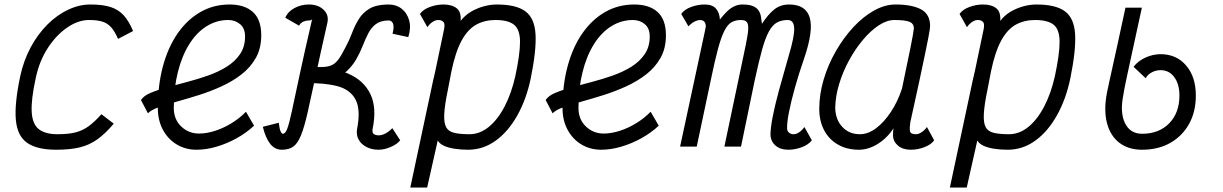

<svg xmlns="http://www.w3.org/2000/svg" viewBox="-20 -652 5440 854"><path d="M431 -144 486 -102Q449 -58 413.5 -32.5Q378 -7 335 3.5Q292 14 230 14Q145 14 101 -16.5Q57 -47 50.5 -118.5Q44 -190 70 -313Q85 -383 116.5 -441.5Q148 -500 190.5 -542.5Q233 -585 282.5 -608.5Q332 -632 382 -632Q436 -632 471 -621Q506 -610 529.5 -584.5Q553 -559 572 -514L505 -479Q491 -512 474.5 -530.5Q458 -549 435 -556Q412 -563 376 -563Q328 -563 279.5 -530Q231 -497 193 -439Q155 -381 139 -305Q118 -209 121 -154.5Q124 -100 152.5 -77.5Q181 -55 236 -55Q284 -55 315.5 -63Q347 -71 373.5 -90Q400 -109 431 -144Z M1074 -155 1110 -93Q1076 -61 1032.5 -37Q989 -13 943 0.5Q897 14 854 14Q805 14 766 -9.5Q727 -33 704.5 -75Q682 -117 682 -171Q682 -274 705 -358.5Q728 -443 770.5 -504Q813 -565 871.5 -598.5Q930 -632 1001 -632Q1068 -632 1105 -598.5Q1142 -565 1142 -495Q1142 -437 1118 -394.5Q1094 -352 1054 -321Q1014 -290 964.5 -267.5Q915 -245 864 -229Q813 -213 766.5 -200Q720 -187 686 -175Q652 -163 638 -148L607 -207Q619 -226 650 -239Q681 -252 723 -263.5Q765 -275 812.5 -287.5Q860 -300 905.5 -316Q951 -332 988 -355Q1025 -378 1047.5 -411Q1070 -444 1070 -490Q1070 -526 1048 -544.5Q1026 -563 995 -563Q943 -563 898.5 -535Q854 -507 821.5 -455Q789 -403 771 -331Q753 -259 753 -172Q753 -121 786 -89.5Q819 -58 865 -58Q900 -58 938 -70.5Q976 -83 1011.5 -105Q1047 -127 1074 -155Z M1234 14Q1202 14 1181.5 -12.5Q1161 -39 1149 -88L1220 -106Q1223 -79 1228 -68Q1233 -57 1238 -57Q1249 -57 1257.5 -79Q1266 -101 1278 -156.5Q1290 -212 1311 -311Q1332 -410 1368 -565Q1370 -570 1369.5 -568.5Q1369 -567 1366 -564Q1363 -561 1354 -561Q1341 -561 1329.5 -556Q1318 -551 1310 -538L1249 -573Q1260 -600 1289.5 -616Q1319 -632 1354 -632Q1395 -632 1419.5 -608.5Q1444 -585 1436 -550Q1404 -409 1383 -310Q1362 -211 1347.5 -148Q1333 -85 1318.5 -49.5Q1304 -14 1284.5 0Q1265 14 1234 14ZM1663 14Q1634 14 1610.5 2Q1587 -10 1575.5 -30.5Q1564 -51 1568 -77H1637Q1635 -61 1643 -55.5Q1651 -50 1665 -50Q1680 -50 1696.5 -59.5Q1713 -69 1725 -82L1760 -28Q1747 -11 1718.5 1.5Q1690 14 1663 14ZM1568 -77Q1585 -163 1562 -208Q1539 -253 1481.5 -268.5Q1424 -284 1337 -282L1352 -353Q1457 -355 1527.5 -325Q1598 -295 1627.5 -233.5Q1657 -172 1637 -77ZM1337 -283 1352 -353Q1392 -353 1416 -354Q1440 -355 1455.5 -362Q1471 -369 1485 -387.5Q1499 -406 1517 -442Q1534 -474 1546.5 -507Q1559 -540 1576.5 -568Q1594 -596 1623.5 -613.5Q1653 -631 1703 -632Q1741 -633 1766 -613.5Q1791 -594 1800 -561Q1809 -528 1796 -487L1726 -502Q1734 -533 1728 -547.5Q1722 -562 1706 -561Q1672 -560 1651.5 -544.5Q1631 -529 1618 -503.5Q1605 -478 1593 -447.5Q1581 -417 1564 -387.5Q1547 -358 1520 -333.5Q1493 -309 1448.5 -295Q1404 -281 1337 -283Z M2190 -632Q2276 -632 2317 -601.5Q2358 -571 2362 -499.5Q2366 -428 2341 -305Q2322 -212 2281.5 -139.5Q2241 -67 2185 -26.5Q2129 14 2062 14Q2029 14 2001 9.5Q1973 5 1954 -4Q1935 -13 1927 -27L1880 182H1805L1905 -287Q1906 -292 1907.5 -298.5Q1909 -305 1911 -313Q1912 -317 1913 -322.5Q1914 -328 1916 -335L1955 -521Q1956 -526 1956.5 -531Q1957 -536 1957 -540Q1957 -551 1949.5 -557Q1942 -563 1929 -563Q1917 -563 1904 -554.5Q1891 -546 1881 -531L1848 -590Q1862 -610 1892 -621Q1922 -632 1952 -632Q1990 -632 2011 -615.5Q2032 -599 2029 -559Q2047 -583 2073.5 -599Q2100 -615 2130.5 -623.5Q2161 -632 2190 -632ZM2272 -313Q2293 -411 2293 -465.5Q2293 -520 2267 -541.5Q2241 -563 2184 -563Q2136 -563 2098.5 -542.5Q2061 -522 2033.5 -472Q2006 -422 1988 -335L1972 -252Q1958 -185 1956 -145Q1954 -105 1964.5 -86Q1975 -67 2001 -61Q2027 -55 2068 -55Q2114 -55 2154 -87.5Q2194 -120 2224.5 -178.5Q2255 -237 2272 -313Z M2874 -155 2910 -93Q2876 -61 2832.5 -37Q2789 -13 2743 0.5Q2697 14 2654 14Q2605 14 2566 -9.5Q2527 -33 2504.5 -75Q2482 -117 2482 -171Q2482 -274 2505 -358.5Q2528 -443 2570.5 -504Q2613 -565 2671.5 -598.5Q2730 -632 2801 -632Q2868 -632 2905 -598.5Q2942 -565 2942 -495Q2942 -437 2918 -394.5Q2894 -352 2854 -321Q2814 -290 2764.5 -267.5Q2715 -245 2664 -229Q2613 -213 2566.5 -200Q2520 -187 2486 -175Q2452 -163 2438 -148L2407 -207Q2419 -226 2450 -239Q2481 -252 2523 -263.5Q2565 -275 2612.5 -287.5Q2660 -300 2705.5 -316Q2751 -332 2788 -355Q2825 -378 2847.5 -411Q2870 -444 2870 -490Q2870 -526 2848 -544.5Q2826 -563 2795 -563Q2743 -563 2698.5 -535Q2654 -507 2621.5 -455Q2589 -403 2571 -331Q2553 -259 2553 -172Q2553 -121 2586 -89.5Q2619 -58 2665 -58Q2700 -58 2738 -70.5Q2776 -83 2811.5 -105Q2847 -127 2874 -155Z M3487 14Q3451 14 3429.5 -4.5Q3408 -23 3407 -53Q3407 -81 3416.5 -131Q3426 -181 3444.5 -249Q3463 -317 3487 -400Q3514 -489 3512.5 -526Q3511 -563 3484 -563Q3456 -563 3436 -552Q3416 -541 3400 -512Q3384 -483 3369.5 -430.5Q3355 -378 3337 -295L3276 0H3202L3286 -399Q3299 -459 3305 -495Q3311 -531 3305.5 -547Q3300 -563 3276 -563Q3252 -563 3234.5 -553.5Q3217 -544 3202.5 -516Q3188 -488 3173.5 -434.5Q3159 -381 3141 -293L3079 0H3005L3117 -521Q3117 -525 3118.5 -530Q3120 -535 3119 -540Q3116 -563 3093 -563Q3084 -563 3071 -557Q3058 -551 3042 -535L3010 -590Q3024 -610 3054 -621Q3084 -632 3114 -632Q3150 -632 3165.5 -612.5Q3181 -593 3182 -565Q3195 -582 3210 -597.5Q3225 -613 3243 -622.5Q3261 -632 3282 -632Q3313 -632 3330 -624.5Q3347 -617 3355 -604Q3363 -591 3365 -575.5Q3367 -560 3369 -546Q3397 -589 3424.5 -610.5Q3452 -632 3490 -632Q3564 -632 3581.5 -574Q3599 -516 3557 -393Q3532 -321 3515 -259.5Q3498 -198 3489 -152Q3480 -106 3481 -79Q3482 -68 3490 -61.5Q3498 -55 3510 -55Q3522 -55 3535 -64Q3548 -73 3558 -87L3591 -28Q3577 -9 3547 2.5Q3517 14 3487 14Z M4103 -87 4135 -28Q4122 -9 4092 2.5Q4062 14 4031 14Q3996 14 3974.5 -4Q3953 -22 3952 -49Q3952 -58 3952.5 -68Q3953 -78 3955 -82Q3926 -38 3884.5 -12Q3843 14 3800 14Q3747 14 3707 -9Q3667 -32 3645.5 -73Q3624 -114 3624 -168Q3624 -232 3643.5 -298Q3663 -364 3697.5 -424Q3732 -484 3775.5 -531Q3819 -578 3867.5 -605Q3916 -632 3963 -632Q4036 -632 4076.5 -610.5Q4117 -589 4117 -536Q4117 -532 4115.5 -520.5Q4114 -509 4109 -483.5Q4104 -458 4094.5 -411.5Q4085 -365 4069 -291Q4053 -217 4029 -108Q4025 -82 4027.5 -68.5Q4030 -55 4054 -55Q4066 -55 4079.5 -64Q4093 -73 4103 -87ZM3805 -55Q3841 -55 3876.5 -81.5Q3912 -108 3942.5 -154Q3973 -200 3992 -258Q4015 -367 4029.5 -439Q4044 -511 4045 -527Q4044 -548 4024.5 -555.5Q4005 -563 3958 -563Q3925 -563 3889 -539.5Q3853 -516 3818.5 -475Q3784 -434 3756.5 -383.5Q3729 -333 3712.5 -278.5Q3696 -224 3695 -173Q3696 -120 3726.5 -87.5Q3757 -55 3805 -55Z M4590 -632Q4676 -632 4717 -601.5Q4758 -571 4762 -499.5Q4766 -428 4741 -305Q4722 -212 4681.5 -139.5Q4641 -67 4585 -26.5Q4529 14 4462 14Q4429 14 4401 9.5Q4373 5 4354 -4Q4335 -13 4327 -27L4280 182H4205L4305 -287Q4306 -292 4307.5 -298.5Q4309 -305 4311 -313Q4312 -317 4313 -322.5Q4314 -328 4316 -335L4355 -521Q4356 -526 4356.5 -531Q4357 -536 4357 -540Q4357 -551 4349.5 -557Q4342 -563 4329 -563Q4317 -563 4304 -554.5Q4291 -546 4281 -531L4248 -590Q4262 -610 4292 -621Q4322 -632 4352 -632Q4390 -632 4411 -615.5Q4432 -599 4429 -559Q4447 -583 4473.5 -599Q4500 -615 4530.5 -623.5Q4561 -632 4590 -632ZM4672 -313Q4693 -411 4693 -465.5Q4693 -520 4667 -541.5Q4641 -563 4584 -563Q4536 -563 4498.5 -542.5Q4461 -522 4433.5 -472Q4406 -422 4388 -335L4372 -252Q4358 -185 4356 -145Q4354 -105 4364.5 -86Q4375 -67 4401 -61Q4427 -55 4468 -55Q4514 -55 4554 -87.5Q4594 -120 4624.5 -178.5Q4655 -237 4672 -313Z M5060 14Q4998 14 4957.5 -18Q4917 -50 4903 -107.5Q4889 -165 4904 -241Q4905 -246 4907 -255.5Q4909 -265 4913.5 -286Q4918 -307 4927 -347.5Q4936 -388 4950.5 -454Q4965 -520 4986 -618H5059Q5034 -503 5018.5 -432Q5003 -361 4994.5 -321.5Q4986 -282 4982 -261.5Q4978 -241 4976 -227Q4961 -151 4984 -104Q5007 -57 5060 -57Q5135 -57 5180.5 -103.5Q5226 -150 5226 -227Q5226 -278 5203 -309Q5180 -340 5142 -340Q5122 -340 5103.5 -330.5Q5085 -321 5076 -304L5022 -355Q5042 -381 5075 -396Q5108 -411 5142 -411Q5213 -411 5256 -360.5Q5299 -310 5299 -227Q5299 -155 5269 -101Q5239 -47 5185.5 -16.5Q5132 14 5060 14Z"/></svg>

Font: Victor Mono
Style: Italic
Weight: 400
Italic angle: -12°
Monospace: yes
Designer: Rune Bjørnerås
Version: Version 1.561;gftools[0.9.30]